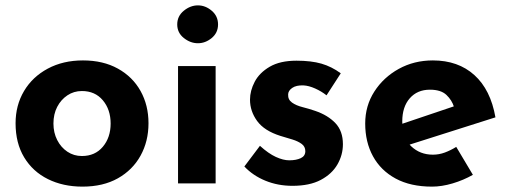

<svg xmlns="http://www.w3.org/2000/svg" viewBox="-20 -683 1895 715"><path d="M38 -224Q38 -291 69.5 -344Q101 -397 158 -427.5Q215 -458 289 -458Q364 -458 419 -427.5Q474 -397 503.5 -344Q533 -291 533 -224Q533 -157 503.5 -103.5Q474 -50 419 -19Q364 12 287 12Q215 12 158.5 -16Q102 -44 70 -97Q38 -150 38 -224ZM179 -223Q179 -189 193 -161.5Q207 -134 231 -118Q255 -102 285 -102Q334 -102 363 -136.5Q392 -171 392 -223Q392 -275 363 -309.5Q334 -344 285 -344Q255 -344 231 -328Q207 -312 193 -285Q179 -258 179 -223Z M643 -437H783V0H643ZM640 -592Q640 -623 664.5 -643Q689 -663 717 -663Q745 -663 768.5 -643Q792 -623 792 -592Q792 -561 768.5 -541.5Q745 -522 717 -522Q689 -522 664.5 -541.5Q640 -561 640 -592Z M1069 9Q1015 9 968.5 -10Q922 -29 890 -63L948 -140Q980 -111 1007.5 -98.5Q1035 -86 1057 -86Q1083 -86 1100 -94Q1117 -102 1117 -120Q1117 -137 1103.5 -147Q1090 -157 1069 -163.5Q1048 -170 1024 -177Q964 -196 937.5 -232.5Q911 -269 911 -312Q911 -345 928.5 -378.5Q946 -412 984.5 -434.5Q1023 -457 1084 -457Q1139 -457 1177 -446Q1215 -435 1249 -410L1196 -328Q1177 -343 1153.5 -353.5Q1130 -364 1110 -365Q1083 -366 1068 -355.5Q1053 -345 1053 -331Q1052 -312 1067.5 -301Q1083 -290 1107 -284Q1131 -278 1154 -270Q1201 -254 1229 -224.5Q1257 -195 1257 -146Q1257 -106 1236.5 -70.5Q1216 -35 1174.5 -13Q1133 9 1069 9Z M1589 12Q1509 12 1453.5 -18Q1398 -48 1369 -101Q1340 -154 1340 -223Q1340 -289 1374 -342Q1408 -395 1465 -426.5Q1522 -458 1592 -458Q1686 -458 1746.5 -403.5Q1807 -349 1825 -246L1485 -138L1454 -214L1700 -297L1671 -284Q1663 -310 1642.5 -329.5Q1622 -349 1581 -349Q1534 -349 1506 -317Q1478 -285 1478 -231Q1478 -170 1511 -138.5Q1544 -107 1592 -107Q1615 -107 1636.5 -115Q1658 -123 1679 -136L1741 -32Q1706 -12 1665.5 0Q1625 12 1589 12Z"/></svg>

Font: Reem Kufi Fun
Style: Bold
Weight: 700
Designer: Khaled Hosny
Version: Version 1.005